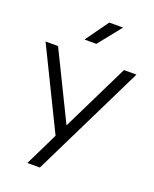

<svg xmlns="http://www.w3.org/2000/svg" viewBox="-171 -1044 915 1139"><g transform="rotate(20 287.0 -474.5)"><path d="M288 -804H213L317 -949H404ZM145 0 247 -209 0 -714H79L287 -289L495 -714H574L224 0Z"/></g></svg>

Font: Arcon
Style: Regular
Weight: 400
Designer: M. Zarth
Foundry: martin zarth - visuelle & digitale kommunikation
Version: Version 1.131;PS 001.131;hotconv 1.0.70;makeotf.lib2.5.58329